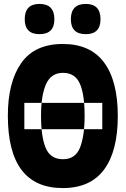

<svg xmlns="http://www.w3.org/2000/svg" viewBox="-20 -949 640 978"><path d="M104 -291V-425H501V-291ZM300 9Q440 9 510 -85Q580 -179 580 -358Q580 -537 510 -631Q440 -725 300 -725Q156 -725 88 -627.5Q20 -530 20 -360Q20 9 300 9ZM301 -138Q237 -138 213 -195Q189 -252 189 -358Q189 -465 215 -521.5Q241 -578 301 -578Q362 -578 386.5 -523.5Q411 -469 411 -359Q411 -256 387.5 -197Q364 -138 301 -138ZM417 -775Q492 -775 492 -851Q492 -929 417 -929Q341 -929 341 -851Q341 -775 417 -775ZM181 -775Q257 -775 257 -851Q257 -929 181 -929Q106 -929 106 -851Q106 -775 181 -775Z"/></svg>

Font: Noto Sans Mono Extra
Style: Regular
Weight: 800
Designer: Monotype Design Team
Foundry: Monotype Imaging Inc.
Version: Version 1.900